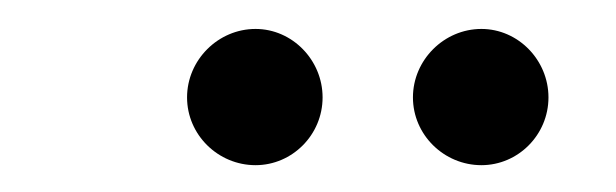

<svg xmlns="http://www.w3.org/2000/svg" viewBox="-20 -962 436 136"><path d="M272.5 -893C272.5 -866.5 294.5 -845 321 -845C347 -845 368.5 -866.5 368.5 -893C368.5 -919.5 347 -941.5 321 -941.5C294.5 -941.5 272.5 -919.5 272.5 -893ZM112.5 -893C112.5 -866.5 134.5 -845 161 -845C187 -845 208.5 -866.5 208.5 -893C208.5 -919.5 187 -941.5 161 -941.5C134.5 -941.5 112.5 -919.5 112.5 -893Z"/></svg>

Font: Bodoni* 16pt
Style: Italic
Weight: 400
Italic angle: -13°
Version: Version 2.3